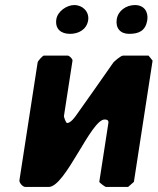

<svg xmlns="http://www.w3.org/2000/svg" viewBox="-20 -740 624 760"><path d="M233 -280 267 -500C268 -507 254 -520 248 -520H154C149 -520 130 -499 129 -493L57 -27C55 -17 70 0 80 0H173C239 0 340 -267 394 -267C402 -267 411 -265 409 -253L373 -20C373 -18 395 0 400 0H487L510 -20L584 -500L568 -520H468C457 -520 432 -496 429 -493C408 -462 306 -318 284 -287C278 -278 260 -253 246 -253C240 -253 233 -278 233 -280ZM203 -664C197 -625 222 -606 257 -606C290 -606 323 -622 329 -660C334 -694 307 -720 274 -720C244 -720 208 -695 203 -664ZM442 -663C437 -629 456 -606 491 -606C530 -606 556 -618 563 -660C568 -694 550 -720 514 -720C480 -720 447 -698 442 -663Z"/></svg>

Font: Asimov Print
Style: CIt
Weight: 500
Designer: Google
Version: Version 2.000980: 2014